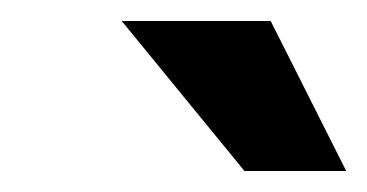

<svg xmlns="http://www.w3.org/2000/svg" viewBox="-20 -717 350 183"><path d="M213 -554 96 -697H238L310 -554Z"/></svg>

Font: Hanken Grotesk ExtraBold
Style: Italic
Weight: 800
Italic angle: -8°
Designer: Alfredo Marco Pradil
Foundry: Hanken Design Co.
Version: Version 3.013